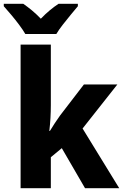

<svg xmlns="http://www.w3.org/2000/svg" viewBox="-44 -996 651 1016"><path d="M225 -440Q225 -407 223 -371.5Q221 -336 217 -303H220Q232 -323 246.5 -345Q261 -367 274 -385L400 -549H577L393 -316L587 0H406L283 -212L225 -164V0H65V-760H225ZM90 -816Q78 -837 57.5 -864.5Q37 -892 15 -918Q-7 -944 -24 -963V-976H79Q102 -960 125 -941Q148 -922 172 -897Q196 -922 219.5 -941.5Q243 -961 266 -976H368V-963Q352 -944 330.5 -918Q309 -892 288 -865Q267 -838 254 -816Z"/></svg>

Font: Noto Sans SemiCondensed ExtraBold
Style: Regular
Weight: 800
Width: 4
Designer: Monotype Design Team
Foundry: Monotype Imaging Inc.
Version: Version 2.013; ttfautohint (v1.8.4.7-5d5b)